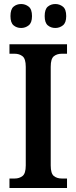

<svg xmlns="http://www.w3.org/2000/svg" viewBox="-20 -934 380 954"><path d="M27 0V-47H53Q76 -47 92 -59.5Q108 -72 108 -112V-602Q108 -642 92 -654.5Q76 -667 53 -667H27V-714H313V-667H287Q263 -667 247.5 -654.5Q232 -642 232 -602V-112Q232 -72 247.5 -59.5Q263 -47 287 -47H313V0ZM255 -795Q233 -795 217.5 -808Q202 -821 202 -854Q202 -888 217.5 -901Q233 -914 255 -914Q276 -914 292.5 -901Q309 -888 309 -854Q309 -821 292.5 -808Q276 -795 255 -795ZM85 -795Q63 -795 47.5 -808Q32 -821 32 -854Q32 -888 47.5 -901Q63 -914 85 -914Q106 -914 122.5 -901Q139 -888 139 -854Q139 -821 122.5 -808Q106 -795 85 -795Z"/></svg>

Font: Noto Serif Condensed SemiBold
Style: Regular
Weight: 600
Width: 3
Designer: Monotype Design Team
Foundry: Monotype Imaging Inc.
Version: Version 2.013